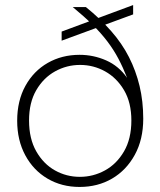

<svg xmlns="http://www.w3.org/2000/svg" viewBox="-20 -728 635 760"><path d="M295 12Q224 12 168 -21Q112 -54 80 -113.5Q48 -173 48 -250Q48 -329 80.5 -388Q113 -447 169 -479Q225 -511 295 -511Q350 -511 400 -489Q450 -467 483 -420Q467 -461 448.5 -496Q430 -531 405 -564Q380 -597 346.5 -630Q313 -663 268 -700H320Q377 -654 420 -605Q463 -556 490.5 -502Q518 -448 532.5 -387.5Q547 -327 547 -258Q547 -176 513.5 -115Q480 -54 423.5 -21Q367 12 295 12ZM296 -28Q349 -28 395.5 -53.5Q442 -79 471 -129Q500 -179 500 -251Q500 -322 471 -371Q442 -420 396 -445.5Q350 -471 297 -471Q244 -471 198 -445.5Q152 -420 123.5 -371Q95 -322 95 -251Q95 -179 123.5 -129Q152 -79 197.5 -53.5Q243 -28 296 -28ZM224 -567V-603L507 -708V-671Z"/></svg>

Font: DM Sans 17pt ExtraLight
Style: Regular
Weight: 250
Version: Version 4.004;gftools[0.9.30]